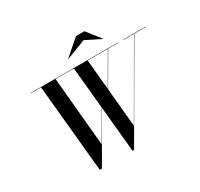

<svg xmlns="http://www.w3.org/2000/svg" viewBox="-193 -1192 1501 1444"><g transform="rotate(-30 558.0 -470.0)"><path d="M662 -895 491 -829 490 -830 628 -950H701L795 -830L794 -829ZM668 -149 1014.2 -747H924V-750H1116V-747H1017.2L578 10H565L527 -385.6L299 10H280L207.2 -747H119V-750H878V-747H790.2L636.9 -482.5ZM388 -149 526.8 -388.8 492.2 -747H333.2ZM612.2 -747 636.5 -486.9 787.2 -747Z"/></g></svg>

Font: Bodoni* 72 Medium
Style: Italic
Weight: 500
Italic angle: -13°
Version: Version 1.002; ttfautohint (v0.97) -l 8 -r 50 -G 200 -x 14 -